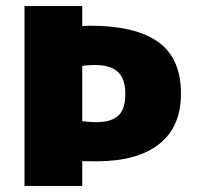

<svg xmlns="http://www.w3.org/2000/svg" viewBox="-20 -615 657 635"><path d="M61 0V-595H252V-528.5Q257.5 -529 264 -529.5Q270.5 -530 277 -530Q428 -530 503.2 -476.2Q578.5 -422.5 578.5 -305.5Q578.5 -195 506 -138.2Q433.5 -81.5 298.5 -81.5Q285.5 -81.5 273.8 -81.8Q262 -82 252 -82V0ZM298.5 -211Q347.5 -211 371 -232.2Q394.5 -253.5 394.5 -304.5Q394.5 -354 370.2 -377Q346 -400 293 -400Q281.5 -400 271 -399.2Q260.5 -398.5 252 -397V-214Q264 -213 274.8 -212Q285.5 -211 298.5 -211Z"/></svg>

Font: Encode Sans SC Condensed Thin ExtraBold
Style: Regular
Weight: 800
Version: Version 3.002